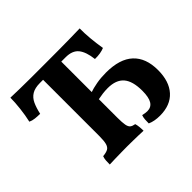

<svg xmlns="http://www.w3.org/2000/svg" viewBox="-153 -892 1114 1114"><g transform="rotate(-45 403.5 -335.0)"><path d="M179.2 3Q179.2 -14.1 180.2 -29.3Q181.2 -44.5 186.3 -58.3Q213.8 -60.8 228 -68.8Q242.2 -76.8 247.7 -97.4Q253.2 -118 253.2 -157.3V-633.3H402.5V-157.3Q402.5 -118 406.3 -97.7Q410 -77.4 420.2 -69.3Q430.4 -61.3 449.4 -58.3Q453 -46.6 454.8 -30.4Q456.5 -14.1 456.5 3Q442.1 2 418.8 1.5Q395.5 1 370.4 0.5Q345.3 0 323.8 0Q302.2 0 276.2 0.5Q250.1 1 224.7 1.5Q199.2 2 179.2 3ZM585.6 9Q563.9 9 544.4 5.5Q524.9 2 507.8 -5.6Q507.8 -22.7 508.8 -37.9Q509.8 -53.1 514.9 -66.8Q526.3 -63.9 535.9 -62.7Q545.6 -61.4 552 -61.4Q584.2 -61.4 599.9 -86.6Q615.7 -111.7 615.7 -166.4Q615.7 -245.3 583.7 -282.2Q551.7 -319.1 484.1 -319.1Q463.8 -319.1 441.8 -316.4Q419.7 -313.6 397.6 -309.1V-366.7Q426.1 -376.8 462.2 -383.3Q498.4 -389.9 540.7 -389.9Q653.2 -389.9 709.1 -337.8Q765 -285.8 765 -186.6Q765 -94 718.5 -42.5Q671.9 9 585.6 9ZM101.7 -490.7Q81.8 -490.7 61.1 -492.9Q40.3 -495.2 25 -502.8Q34.6 -544.3 40.1 -592.6Q45.7 -640.8 45.7 -679Q81 -678 121.8 -677Q162.5 -676 213.4 -676Q264.3 -676 331 -676Q393 -676 444.1 -676.3Q495.2 -676.5 537.5 -677.3Q579.8 -678 614.1 -679Q613.6 -639.9 617.7 -594.8Q621.8 -549.8 629.5 -503.3Q614.3 -496.8 594.5 -493.5Q574.7 -490.2 551.3 -490.7Q544 -555.3 518.6 -586.8Q493.1 -618.2 438.3 -618.2H227.8Q186 -618.2 161.5 -603.2Q137 -588.3 123.9 -560Q110.8 -531.8 101.7 -490.7Z"/></g></svg>

Font: Vollkorn
Style: Regular
Weight: 400
Designer: Friedrich Althausen
Foundry: Friedrich Althausen
Version: Version 5.001